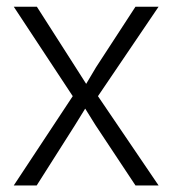

<svg xmlns="http://www.w3.org/2000/svg" viewBox="-20 -566 526 586"><path d="M22 0 202 -272.5 22 -545.5H92.5L210.5 -361L243 -310L273 -360.5L393.5 -545.5H464L279 -272.5L464 0H393.5L271.5 -184L240 -234.5L208.5 -183.5L92 0Z"/></svg>

Font: Spline Sans Light
Style: Regular
Weight: 300
Designer: Eben Sorkin, Mirko Velimirovic
Foundry: Sorkin Type
Version: Version 1.000; ttfautohint (v1.8.3)